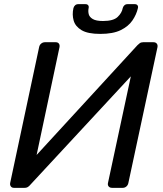

<svg xmlns="http://www.w3.org/2000/svg" viewBox="-20 -903 782 923"><path d="M47 0Q37 0 32 -7Q27 -14 29 -24L168 -676Q170 -687 178 -693.5Q186 -700 196 -700H248Q258 -700 263 -693.5Q268 -687 266 -676L156 -158L641 -686Q645 -690 651.5 -695Q658 -700 668 -700H718Q728 -700 733.5 -693.5Q739 -687 737 -676L597 -23Q595 -13 587.5 -6.5Q580 0 570 0H519Q508 0 502.5 -6.5Q497 -13 499 -23L609 -536L125 -14Q123 -11 116 -5.5Q109 0 98 0ZM462 -740Q402 -740 372 -758Q342 -776 334 -804.5Q326 -833 333 -864Q335 -872 341 -877.5Q347 -883 356 -883H391Q400 -883 404 -877.5Q408 -872 406 -864Q403 -849 406.5 -835Q410 -821 426 -811.5Q442 -802 475 -802Q525 -802 545.5 -821.5Q566 -841 570 -864Q572 -872 578 -877.5Q584 -883 593 -883H628Q637 -883 641 -877.5Q645 -872 643 -864Q636 -833 616.5 -804.5Q597 -776 560 -758Q523 -740 462 -740Z"/></svg>

Font: Rubik
Style: Italic
Weight: 400
Italic angle: -12°
Designer: Hubert and Fischer
Foundry: Hubert and Fischer
Version: Version 2.300;gftools[0.9.30]